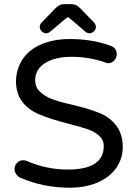

<svg xmlns="http://www.w3.org/2000/svg" viewBox="-20 -877 642 908"><path d="M168 -749Q168 -759.8 175.8 -769.5L242.2 -837.9Q260.7 -857.4 282.2 -857.4H319.3Q340.8 -857.4 359.4 -837.9L425.8 -769.5Q433.6 -759.8 433.6 -749Q433.6 -738.3 424.3 -729Q415 -719.7 403.3 -719.7Q392.6 -719.7 384.8 -726.6L308.6 -791Q305.7 -794.9 300.8 -794.9Q296.9 -794.9 293 -791L216.8 -726.6Q209 -719.7 198.2 -719.7Q186.5 -719.7 177.2 -729Q168 -738.3 168 -749ZM77.1 -36.1Q65.4 -41 57.1 -52.7Q48.8 -64.5 48.8 -77.1Q48.8 -94.7 60.5 -106.9Q72.3 -119.1 89.8 -119.1Q100.6 -119.1 108.4 -115.2Q199.2 -75.2 300.8 -75.2Q470.7 -75.2 470.7 -186.5Q470.7 -215.8 449.2 -234.4Q429.7 -252.9 400.4 -263.7Q371.1 -274.4 303.7 -292Q226.6 -311.5 175.8 -332Q116.2 -354.5 85.9 -395Q55.7 -435.5 55.7 -491.2Q55.7 -546.9 85 -593.8Q115.2 -641.6 174.3 -667Q233.4 -692.4 309.6 -692.4Q417 -692.4 503.9 -660.2Q532.2 -649.4 532.2 -620.1Q532.2 -604.5 520.5 -591.3Q508.8 -578.1 492.2 -578.1Q485.4 -578.1 476.6 -582Q400.4 -608.4 319.3 -608.4Q241.2 -608.4 193.8 -579.1Q146.5 -549.8 146.5 -498Q146.5 -462.9 169.9 -442.4Q191.4 -421.9 223.6 -409.2Q255.9 -396.5 320.3 -381.8Q402.3 -362.3 445.3 -344.7Q497.1 -325.2 528.8 -284.2Q560.5 -243.2 560.5 -180.7Q560.5 -127 529.3 -82Q497.1 -37.1 439.9 -13.2Q382.8 10.7 309.6 10.7Q185.5 10.7 77.1 -36.1Z"/></svg>

Font: jf-openhuninn-1.0
Style: Regular
Weight: 400
Designer: [Kosugi Maru]
      Designed by Motoya company      

      [Varela Round]
      Joe Prince(Latin component); Avraham Co
Foundry: justfont CO.,LTD.
Version: 1.0